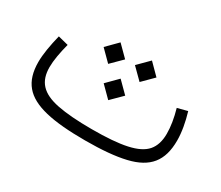

<svg xmlns="http://www.w3.org/2000/svg" viewBox="-90 -692 1040 902"><g transform="rotate(30 430.0 -241.0)"><path d="M514.6 -365.7 572.8 -423.8 514.6 -482.4 456.1 -423.8ZM344.2 -365.7 402.8 -423.8 344.2 -482.4 286.1 -423.8ZM429.7 -218.3 488.3 -276.4 429.7 -335 371.6 -276.4ZM726.6 -347.7C740.2 -300.3 747.1 -257.3 747.1 -218.8C747.1 -179.2 737.3 -148.4 717.8 -125.5C678.2 -79.6 589.8 -61.5 430.2 -61.5C352.1 -61.5 290 -66.4 243.7 -75.7C151.4 -94.2 113.3 -137.2 113.3 -215.3C113.3 -251 121.6 -297.4 134.8 -347.7L79.1 -361.8C64.9 -304.7 55.7 -252 55.7 -209.5C55.7 -156.2 68.4 -114.7 93.8 -84.5C144.5 -23.4 252.4 0 430.2 0C520 0 592.3 -6.3 647.5 -19.5C757.3 -45.4 805.2 -105.5 805.2 -215.3C805.2 -260.7 795.9 -311 780.8 -361.8Z"/></g></svg>

Font: Estedad Light
Style: Regular
Weight: 300
Designer: Amin Abedi
Version: Version 7.3